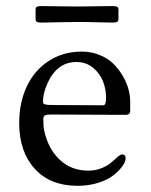

<svg xmlns="http://www.w3.org/2000/svg" viewBox="-20 -597 496 630"><path d="M227.1 -524.9Q202.1 -524.9 168.5 -523.9Q134.8 -522.9 116.7 -522.9Q105.5 -522.9 101.1 -525.1Q96.7 -527.3 96.7 -535.2V-564.9Q96.7 -572.8 101.1 -575Q105.5 -577.1 116.7 -577.1Q134.8 -577.1 168.5 -576.4Q202.1 -575.7 227.1 -575.7H237.3Q269 -575.7 300.5 -576.4Q332 -577.1 348.6 -577.1Q359.9 -577.1 364.3 -575Q368.7 -572.8 368.7 -564.9V-535.2Q368.7 -527.3 364.3 -525.1Q359.9 -522.9 348.6 -522.9Q332 -522.9 300.5 -523.9Q269 -524.9 237.3 -524.9ZM249 -427.7Q279.8 -427.7 306.6 -416.7Q333.5 -405.8 351.6 -388.2Q369.6 -370.6 382.6 -348.4Q395.5 -326.2 401.4 -304.7Q407.2 -283.2 407.2 -263.7V-232.9Q407.2 -220.2 392.1 -220.2L145 -221.2Q132.3 -221.2 127.2 -218Q122.1 -214.8 122.1 -207.5Q122.1 -182.1 125 -168.5Q138.2 -108.4 176 -72.8Q213.9 -37.1 270 -37.1Q293.5 -37.1 313.7 -45.4Q334 -53.7 345 -63.7Q356 -73.7 365.7 -82Q375.5 -90.3 380.9 -90.3Q386.7 -90.3 389.4 -87.4Q392.1 -84.5 392.1 -76.7Q392.1 -66.4 381.8 -52Q371.6 -37.6 353.3 -22.7Q335 -7.8 303.5 2.4Q272 12.7 234.9 12.7Q144.5 12.7 93.8 -43.5Q43 -99.6 43 -192.9Q43 -259.3 67.4 -312.3Q91.8 -365.2 139.2 -396.5Q186.5 -427.7 249 -427.7ZM318.8 -251.5Q328.1 -251.5 328.1 -276.4Q328.1 -303.7 318.1 -329.8Q308.1 -356 285.2 -374.8Q262.2 -393.6 231 -393.6Q159.7 -393.6 128.9 -306.2Q121.1 -282.7 121.1 -264.2Q121.1 -256.3 127.9 -254.4Q134.8 -252.4 152.8 -252.4Z"/></svg>

Font: Cooper*
Style: Regular
Weight: 400
Designer: Owen Earl
Foundry: indestructible type*
Version: Version 0.001